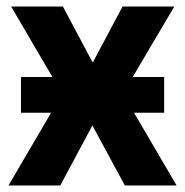

<svg xmlns="http://www.w3.org/2000/svg" viewBox="-20 -566 566 586"><path d="M44 -331H140L14 -546H172L263 -375L354 -546H512L385 -331H481V-222H389L519 0H361L262 -183L164 0H6L136 -222H44Z"/></svg>

Font: Noto Sans SemiCondensed
Style: Bold
Weight: 700
Width: 4
Designer: Monotype Design Team
Foundry: Monotype Imaging Inc.
Version: Version 2.013; ttfautohint (v1.8.4.7-5d5b)